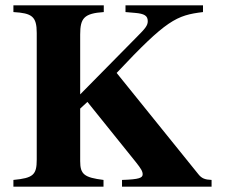

<svg xmlns="http://www.w3.org/2000/svg" viewBox="-20 -696 860 716"><path d="M769 0V-25C744 -26 732 -31 720 -46L415 -424C601 -622 638 -639 737 -651V-676H448V-651L483 -648C519 -645 531 -637 531 -617C531 -601 522 -590 491 -559L279 -344V-567C279 -628 293 -646 367 -651V-676H30V-651C99 -647 117 -635 117 -573V-101C117 -44 104 -32 30 -25V0H366V-25C294 -34 279 -46 279 -95V-291L306 -316L487 -91C506 -67 512 -57 512 -46C512 -33 500 -27 435 -25V0Z"/></svg>

Font: XITS Math
Style: Bold
Weight: 700
Designer: MicroPress Inc., with final additions and corrections provided by Coen Hoffman, Elsevier (retired)
Version: Version 1.302